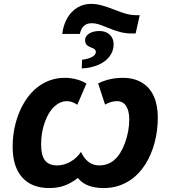

<svg xmlns="http://www.w3.org/2000/svg" viewBox="-20 -955 873 985"><path d="M44.9 -202.6Q44.9 -266.6 61 -326.2Q77.1 -385.7 106.7 -433.3Q136.2 -481 176.3 -510.7Q237.3 -555.7 312 -555.7Q343.3 -555.7 373.3 -547.6Q403.3 -539.6 423.3 -525.9L376.5 -417.5Q350.1 -436 323.7 -436Q289.1 -436 259 -408.7Q229 -381.3 210.4 -329.1Q190.9 -276.4 190.9 -214.8Q190.9 -158.2 210.7 -132.3Q230.5 -106.4 273.4 -106.4Q308.1 -106.4 341.6 -125.5Q375 -144.5 395.5 -175.8Q427.7 -106.4 488.8 -106.4Q534.2 -106.4 566.9 -134.8Q599.6 -163.1 621.6 -222.7Q643.1 -283.2 643.1 -341.3Q643.1 -386.7 627 -411.4Q610.8 -436 580.1 -436Q549.8 -436 519 -418.5L483.4 -526.9Q541 -555.7 609.9 -555.7Q667 -555.7 707.5 -531.5Q748 -507.3 768.8 -461.7Q789.6 -416 789.6 -352.5Q789.6 -284.7 772.9 -222.4Q756.3 -160.2 725.3 -111.6Q694.3 -63 653.3 -34.2Q590.3 9.8 512.2 9.8Q419.9 9.8 379.4 -42Q345.2 -15.1 310.3 -2.7Q275.4 9.8 232.9 9.8Q142.6 9.8 93.8 -44.9Q44.9 -99.6 44.9 -202.6ZM471.7 -688.5Q471.7 -696.3 465.6 -701.9Q459.5 -707.5 447.3 -711.4Q432.6 -716.8 424.6 -725.3Q416.5 -733.9 416.5 -749Q416.5 -769.5 437.3 -782.7Q458 -795.9 489.7 -795.9Q522.9 -795.9 543 -777.1Q563 -758.3 563 -728Q563 -693.4 542.2 -665.8Q521.5 -638.2 484.1 -622.1Q446.8 -606 399.4 -604L400.9 -648.4Q434.6 -652.8 453.1 -663.3Q471.7 -673.8 471.7 -688.5ZM446.8 -935.1Q473.1 -935.1 500.7 -927.7Q528.3 -920.4 566.9 -905.3Q603.5 -890.6 628.9 -883.8Q654.3 -877 681.6 -877H696.8L675.8 -783.2H656.2Q626 -783.2 597.9 -790.3Q569.8 -797.4 535.6 -811.5Q504.4 -824.2 486.6 -830.1Q468.8 -835.9 451.7 -835.9Q425.8 -835.9 410.9 -822.5Q396 -809.1 389.6 -780.8H299.3Q304.7 -826.2 324.7 -861.3Q344.7 -896.5 376.5 -915.8Q408.2 -935.1 446.8 -935.1Z"/></svg>

Font: Viking Open Sans
Style: Bold Italic
Weight: 700
Italic angle: -12°
Foundry: Ascender Corporation
Version: Version 2.000